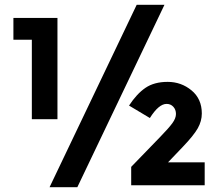

<svg xmlns="http://www.w3.org/2000/svg" viewBox="-20 -774 918 802"><path d="M551 -754H667L303 8H187ZM36 -699H220V-276H113V-608H36ZM676 -340Q643 -340 606 -281L519 -333Q551 -382 587.5 -407Q624 -432 680.5 -432Q737 -432 780 -396.5Q823 -361 823 -300Q823 -268 806 -238Q789 -208 744 -161L682 -96H835V0H528V-77L650 -203Q685 -239 700 -259.5Q715 -280 715 -298Q715 -316 704 -328Q693 -340 676 -340Z"/></svg>

Font: Montreal
Style: Bold
Weight: 700
Designer: Julieta Ulanovsky, usr_local_share
Foundry: Julieta Ulanovsky, usr_local_share
Version: Version 2.001